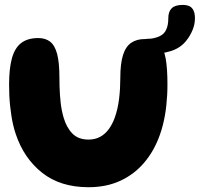

<svg xmlns="http://www.w3.org/2000/svg" viewBox="-20 -743 814 782"><path d="M340.5 19.5Q226 19.5 151.8 -39.2Q77.5 -98 44.5 -196Q38.5 -213.5 34 -232.5Q29.5 -251.5 26.5 -271.2Q23.5 -291 21.2 -311.8Q19 -332.5 18 -354Q17 -375.5 17 -398Q17 -463.5 28.5 -505.5Q40 -547.5 66.2 -567.8Q92.5 -588 136 -588Q165.5 -588 184.5 -573Q203.5 -558 212.8 -523Q222 -488 222 -427.5Q222 -409.5 222.5 -391.5Q223 -373.5 224.2 -356.5Q225.5 -339.5 227.2 -323.5Q229 -307.5 232 -292.8Q235 -278 239 -264.5Q250.5 -224 274.8 -199.2Q299 -174.5 340.5 -174.5Q367.5 -174.5 388 -185.8Q408.5 -197 423.2 -217.2Q438 -237.5 447.5 -264Q453.5 -281 458 -300.2Q462.5 -319.5 465 -340.2Q467.5 -361 468.8 -382.5Q470 -404 470 -425.5Q470 -484 481 -518.8Q492 -553.5 514.5 -568.8Q537 -584 570 -584Q607.5 -584 627.5 -564.8Q647.5 -545.5 654.8 -504.8Q662 -464 662 -399.5Q662 -376.5 660.8 -354.8Q659.5 -333 657.2 -311.8Q655 -290.5 651.2 -270.2Q647.5 -250 642.5 -230.8Q637.5 -211.5 631 -193.5Q608 -128.5 567.5 -80.8Q527 -33 470.2 -6.8Q413.5 19.5 340.5 19.5ZM584.5 -522.5Q572 -522.5 561.8 -530Q551.5 -537.5 551.5 -554.5Q551.5 -565 558 -575Q564.5 -585 583 -585Q605 -585 627.2 -594.2Q649.5 -603.5 657.5 -623.5Q661.5 -632.5 663.5 -643.8Q665.5 -655 665.5 -669Q665.5 -695.5 679.2 -709.2Q693 -723 724 -723Q740.5 -723 751.5 -717.8Q762.5 -712.5 768.2 -700.2Q774 -688 774 -668.5Q774 -644.5 764.5 -621.2Q755 -598 740 -579Q716.5 -548 676.5 -535.2Q636.5 -522.5 584.5 -522.5Z"/></svg>

Font: Gluten SemiBold
Style: Regular
Weight: 600
Designer: Tyler Finck
Foundry: Etcetera Type Company
Version: Version 1.300